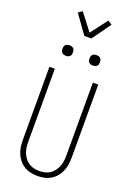

<svg xmlns="http://www.w3.org/2000/svg" viewBox="-213 -1253 927 1337"><g transform="rotate(20 250.0 -585.0)"><path d="M250 8Q224 8 198.5 2.5Q173 -3 151 -16.5Q129 -30 112.5 -50Q96 -70 86 -94Q76 -118 72.5 -143.5Q69 -169 69 -195V-735H109V-195Q109 -174 111.5 -153.5Q114 -133 121.5 -114Q129 -95 141.5 -78Q154 -61 171.5 -49.5Q189 -38 209 -33.5Q229 -29 250 -29Q271 -29 291 -33.5Q311 -38 328.5 -49.5Q346 -61 358.5 -78Q371 -95 378.5 -114Q386 -133 388.5 -153.5Q391 -174 391 -195V-735H431V-195Q431 -169 427.5 -143.5Q424 -118 414 -94Q404 -70 387.5 -50Q371 -30 349 -16.5Q327 -3 301.5 2.5Q276 8 250 8ZM350 -846Q342 -846 334.5 -848Q327 -850 321 -856Q315 -862 313 -869.5Q311 -877 311 -885Q311 -893 313 -900.5Q315 -908 321 -914Q327 -920 334.5 -922Q342 -924 350 -924Q358 -924 365.5 -922Q373 -920 379 -914Q385 -908 387 -900.5Q389 -893 389 -885Q389 -877 387 -869.5Q385 -862 379 -856Q373 -850 365.5 -848Q358 -846 350 -846ZM150 -846Q142 -846 134.5 -848Q127 -850 121 -856Q115 -862 113 -869.5Q111 -877 111 -885Q111 -893 113 -900.5Q115 -908 121 -914Q127 -920 134.5 -922Q142 -924 150 -924Q158 -924 165.5 -922Q173 -920 179 -914Q185 -908 187 -900.5Q189 -893 189 -885Q189 -877 187 -869.5Q185 -862 179 -856Q173 -850 165.5 -848Q158 -846 150 -846ZM224 -1020 125 -1158 155 -1178 250 -1054 345 -1178 375 -1158 276 -1020Z"/></g></svg>

Font: Iosevka Term Curly Extralight
Style: Regular
Weight: 200
Designer: Belleve Invis
Foundry: Belleve Invis
Version: Version 32.3.0